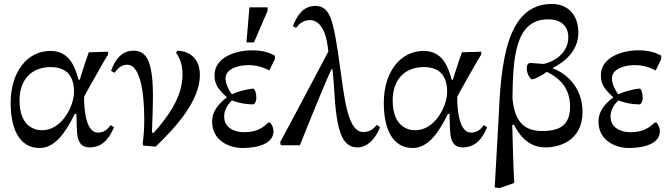

<svg xmlns="http://www.w3.org/2000/svg" viewBox="-20 -736 3393 973"><path d="M378 -332C361 -393 334 -478 236 -478C117 -478 34 -370 34 -215C34 -86 76 14 181 14C258 14 313 -64 359 -159H367C369 -126 368 -99 370 -74C372 -21 388 11 435 11C516 11 545 -64 558 -91L541 -102C525 -81 508 -64 476 -64C418 -64 406 -171 406 -244C406 -249 447 -319 506 -424L528 -460V-474L430 -471C417 -435 404 -397 384 -332ZM194 -76C140 -76 79 -110 79 -227C79 -335 142 -396 237 -396C306 -396 355 -363 355 -270C355 -198 293 -76 194 -76Z M769 7C873 -93 993 -226 993 -356C993 -457 919 -479 879 -479L872 -469C887 -448 905 -414 905 -358C905 -241 826 -138 758 -62L750 -65C752 -117 755 -194 755 -251C755 -443 714 -479 656 -479C598 -479 563 -435 543 -377L560 -367C576 -388 594 -408 625 -408C688 -408 711 -277 711 -132C711 -81 708 -41 703 -10L706 2Z M1155 -258C1139 -279 1123 -312 1123 -338C1123 -390 1193 -406 1238 -406C1284 -406 1315 -394 1345 -379L1373 -437V-454C1346 -469 1312 -481 1257 -481C1170 -481 1067 -443 1067 -355C1067 -306 1089 -281 1130 -243C1081 -204 1055 -169 1055 -119C1055 -26 1138 14 1209 14C1285 14 1366 -7 1366 -71C1366 -88 1359 -103 1349 -115H1340C1315 -92 1285 -66 1217 -66C1168 -66 1116 -88 1116 -146C1116 -184 1138 -209 1155 -227C1191 -214 1225 -207 1263 -207C1270 -207 1279 -221 1279 -239C1279 -268 1270 -287 1263 -287C1227 -284 1179 -270 1155 -258ZM1229 -521H1267L1336 -681V-699H1244Z M1678 -558C1662 -637 1647 -706 1579 -706C1518 -706 1488 -663 1464 -603L1481 -595C1501 -622 1522 -634 1552 -634C1594 -634 1624 -591 1636 -529C1641 -498 1642 -496 1644 -475C1569 -334 1476 -156 1400 -16L1403 0H1500C1539 -100 1637 -340 1660 -385H1665C1676 -289 1674 -201 1692 -111C1707 -35 1736 11 1791 11C1844 11 1885 -36 1906 -92L1889 -103C1869 -78 1850 -67 1820 -67C1773 -67 1748 -130 1731 -214C1710 -324 1701 -436 1678 -558Z M2269 -332C2252 -393 2225 -478 2127 -478C2008 -478 1925 -370 1925 -215C1925 -86 1967 14 2072 14C2149 14 2204 -64 2250 -159H2258C2260 -126 2259 -99 2261 -74C2263 -21 2279 11 2326 11C2407 11 2436 -64 2449 -91L2432 -102C2416 -81 2399 -64 2367 -64C2309 -64 2297 -171 2297 -244C2297 -249 2338 -319 2397 -424L2419 -460V-474L2321 -471C2308 -435 2295 -397 2275 -332ZM2085 -76C2031 -76 1970 -110 1970 -227C1970 -335 2033 -396 2128 -396C2197 -396 2246 -363 2246 -270C2246 -198 2184 -76 2085 -76Z M2911 -572C2911 -655 2862 -716 2777 -716C2544 -716 2518 -414 2506 -123L2487 214L2513 217L2586 191C2581 102 2578 -21 2576 -104H2584C2607 -62 2649 11 2745 11C2809 11 2932 -19 2932 -169C2932 -291 2852 -364 2782 -389V-392C2838 -421 2911 -475 2911 -572ZM2727 -72C2622 -72 2586 -138 2577 -239C2580 -430 2586 -638 2757 -638C2822 -638 2860 -605 2860 -547C2860 -449 2755 -413 2732 -412C2729 -412 2679 -417 2669 -417C2652 -417 2648 -400 2650 -382C2652 -358 2668 -334 2676 -334C2688 -334 2719 -349 2752 -372C2782 -355 2869 -315 2869 -196C2869 -99 2814 -72 2727 -72Z M3113 -258C3097 -279 3081 -312 3081 -338C3081 -390 3151 -406 3196 -406C3242 -406 3273 -394 3303 -379L3331 -437V-454C3304 -469 3270 -481 3215 -481C3128 -481 3025 -443 3025 -355C3025 -306 3047 -281 3088 -243C3039 -204 3013 -169 3013 -119C3013 -26 3096 14 3167 14C3243 14 3324 -7 3324 -71C3324 -88 3317 -103 3307 -115H3298C3273 -92 3243 -66 3175 -66C3126 -66 3074 -88 3074 -146C3074 -184 3096 -209 3113 -227C3149 -214 3183 -207 3221 -207C3228 -207 3237 -221 3237 -239C3237 -268 3228 -287 3221 -287C3185 -284 3137 -270 3113 -258Z"/></svg>

Font: STIX Two Math
Style: Regular
Weight: 400
Designer: Ross Mills, John Hudson & Paul Hanslow, Tiro Typeworks Ltd; with portions MicroPress Inc., with additions and correction
Foundry: Tiro Typeworks Ltd
Version: Version 2.02 b142